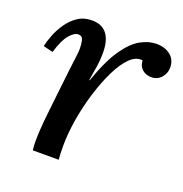

<svg xmlns="http://www.w3.org/2000/svg" viewBox="-99 -600 658 689"><g transform="rotate(20 230.0 -255.5)"><path d="M98 0Q97 -12 96.5 -18.5Q96 -25 96 -33Q96 -52 97.5 -77.5Q99 -103 103 -140Q107 -177 113 -230Q119 -286 123 -318.5Q127 -351 129.5 -370Q132 -389 132 -399Q132 -418 128.5 -432.5Q125 -447 109 -447Q95 -447 77 -426.5Q59 -406 44 -356L7 -365Q11 -384 20.5 -408.5Q30 -433 46 -456.5Q62 -480 85 -495.5Q108 -511 139 -511Q179 -511 198 -484Q217 -457 215 -405Q215 -385 211 -360Q207 -335 202 -306H204Q233 -389 263.5 -433Q294 -477 325 -494Q356 -511 385 -511Q418 -511 439 -494Q460 -477 460 -447Q460 -426 445.5 -409Q431 -392 407 -392Q387 -392 373 -404Q359 -416 358 -438Q333 -442 309.5 -419Q286 -396 265.5 -354Q245 -312 229 -260Q213 -208 204 -154Q195 -100 195 -53Q195 -38 195.5 -25.5Q196 -13 197 0Z"/></g></svg>

Font: Lora Medium
Style: Italic
Weight: 500
Italic angle: -3°
Designer: Olga Karpushina, Alexei Vanyashin (Cyrillic)
Foundry: Cyreal
Version: Version 3.004